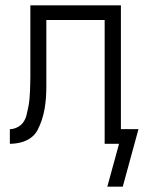

<svg xmlns="http://www.w3.org/2000/svg" viewBox="-20 -540 540 721"><path d="M383 161 427 0H373V-465H154V-256Q154 -235 154 -214Q154 -193 152.5 -172.5Q151 -152 147.5 -131.5Q144 -111 137.5 -91Q131 -71 121.5 -52.5Q112 -34 95 -22Q78 -10 57.5 -5Q37 0 17 0V-55Q31 -55 45 -62Q59 -69 67.5 -81Q76 -93 79.5 -107.5Q83 -122 86 -136.5Q89 -151 90.5 -166Q92 -181 92.5 -195.5Q93 -210 93.5 -225Q94 -240 94 -255V-520H434V-55H500L441 161Z"/></svg>

Font: Iosevka Fixed Light
Style: Regular
Weight: 300
Monospace: yes
Designer: Belleve Invis
Foundry: Belleve Invis
Version: Version 32.3.0